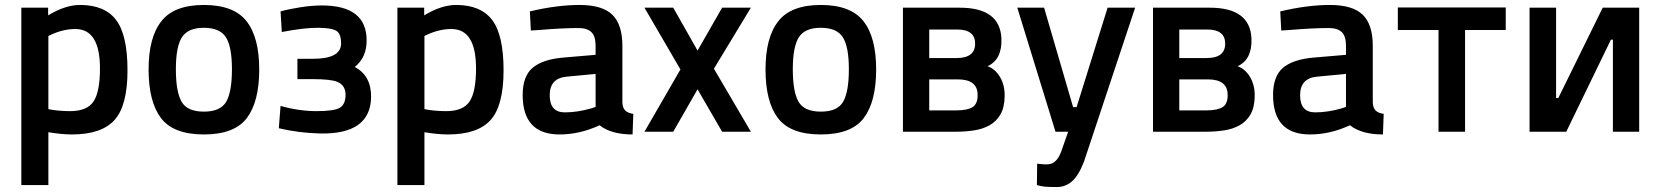

<svg xmlns="http://www.w3.org/2000/svg" viewBox="-20 -531 6694 774"><path d="M66 215V-500H174V-469Q243 -511 303 -511Q402 -511 448 -450.5Q494 -390 494 -247.5Q494 -105 441.5 -47Q389 11 270 11Q229 11 175 2V215ZM284 -414Q237 -414 190 -393L175 -386V-91Q215 -83 263 -83Q331 -83 357 -122Q383 -161 383 -255Q383 -414 284 -414Z M631 -446Q682 -511 802 -511Q922 -511 973.5 -446Q1025 -381 1025 -251Q1025 -121 975 -55Q925 11 802 11Q679 11 629 -55Q579 -121 579 -251Q579 -381 631 -446ZM712 -121Q735 -81 802 -81Q869 -81 892 -121Q915 -161 915 -252Q915 -343 890.5 -381Q866 -419 802 -419Q738 -419 713.5 -381Q689 -343 689 -252Q689 -161 712 -121Z M1242 -294Q1355 -294 1355 -356Q1355 -392 1338.5 -405Q1322 -418 1266 -419Q1210 -420 1116 -402L1111 -485Q1142 -494 1189.5 -501.5Q1237 -509 1278 -509Q1458 -509 1458 -368Q1458 -299 1410 -261Q1477 -226 1476 -139Q1473 12 1269 7Q1185 5 1104 -14L1111 -104Q1185 -83 1256.5 -83Q1328 -83 1350.5 -97Q1373 -111 1373 -149Q1373 -187 1340 -201Q1313 -212 1242 -212H1179V-294Z M1582 215V-500H1690V-469Q1759 -511 1819 -511Q1918 -511 1964 -450.5Q2010 -390 2010 -247.5Q2010 -105 1957.5 -47Q1905 11 1786 11Q1745 11 1691 2V215ZM1800 -414Q1753 -414 1706 -393L1691 -386V-91Q1731 -83 1779 -83Q1847 -83 1873 -122Q1899 -161 1899 -255Q1899 -414 1800 -414Z M2489 -346V-118Q2490 -96 2500.5 -85.5Q2511 -75 2533 -72L2530 11Q2444 11 2397 -26Q2317 11 2236 11Q2087 11 2087 -148Q2087 -224 2127.5 -258Q2168 -292 2252 -299L2381 -310V-346Q2381 -386 2363.5 -402Q2346 -418 2312 -418Q2248 -418 2152 -410L2120 -408L2116 -485Q2225 -511 2316.5 -511Q2408 -511 2448.5 -471.5Q2489 -432 2489 -346ZM2265 -222Q2196 -216 2196 -147Q2196 -78 2257 -78Q2307 -78 2363 -94L2381 -100V-233Z M2578 -500H2694L2792 -327L2891 -500H3007L2858 -254L3007 0H2891L2792 -171L2694 0H2578L2723 -251Z M3118 -446Q3169 -511 3289 -511Q3409 -511 3460.5 -446Q3512 -381 3512 -251Q3512 -121 3462 -55Q3412 11 3289 11Q3166 11 3116 -55Q3066 -121 3066 -251Q3066 -381 3118 -446ZM3199 -121Q3222 -81 3289 -81Q3356 -81 3379 -121Q3402 -161 3402 -252Q3402 -343 3377.5 -381Q3353 -419 3289 -419Q3225 -419 3200.5 -381Q3176 -343 3176 -252Q3176 -161 3199 -121Z M3921 -150Q3922 -114 3902 -100Q3880 -86 3836 -86H3726V-211H3841Q3920 -211 3921 -150ZM3911 -355Q3911 -297 3836 -297H3726V-412H3839Q3911 -412 3911 -355ZM3834 0Q3872 0 3907.5 -5.5Q3943 -11 3970 -26.5Q3997 -42 4013 -69.5Q4029 -97 4030 -142Q4031 -188 4011 -221Q3991 -254 3961 -264Q4020 -291 4017 -375Q4012 -500 3849 -500H3620V0Z M4161 129Q4196 133 4208 131Q4240 128 4258 80L4286 0H4235L4081 -500H4189L4306 -99H4320L4445 -500H4556L4350 120Q4328 177 4301.5 200Q4275 223 4241 223Q4207 223 4192 221.5Q4177 220 4160 215Z M4929 -150Q4930 -114 4910 -100Q4888 -86 4844 -86H4734V-211H4849Q4928 -211 4929 -150ZM4919 -355Q4919 -297 4844 -297H4734V-412H4847Q4919 -412 4919 -355ZM4842 0Q4880 0 4915.5 -5.5Q4951 -11 4978 -26.5Q5005 -42 5021 -69.5Q5037 -97 5038 -142Q5039 -188 5019 -221Q4999 -254 4969 -264Q5028 -291 5025 -375Q5020 -500 4857 -500H4628V0Z M5514 -346V-118Q5515 -96 5525.5 -85.5Q5536 -75 5558 -72L5555 11Q5469 11 5422 -26Q5342 11 5261 11Q5112 11 5112 -148Q5112 -224 5152.5 -258Q5193 -292 5277 -299L5406 -310V-346Q5406 -386 5388.5 -402Q5371 -418 5337 -418Q5273 -418 5177 -410L5145 -408L5141 -485Q5250 -511 5341.5 -511Q5433 -511 5473.5 -471.5Q5514 -432 5514 -346ZM5290 -222Q5221 -216 5221 -147Q5221 -78 5282 -78Q5332 -78 5388 -94L5406 -100V-233Z M5615 -501H6050V-410H5886V0H5779V-410H5615Z M6482 0V-371H6474L6294 0H6146V-500H6253V-136H6262L6441 -500H6588V0Z"/></svg>

Font: Titillium Web[RUS by Daymarius]
Style: Regular
Weight: 600
Designer: Cyrillization by Daymarius
Foundry: Cyrillization by Daymarius
Version: Version 1.002 September 11, 2018